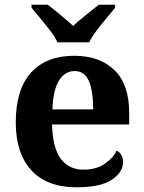

<svg xmlns="http://www.w3.org/2000/svg" viewBox="-20 -786 611 816"><path d="M306 10Q179 10 113 -62.5Q47 -135 47 -265Q47 -406 112 -477.5Q177 -549 295 -549Q404 -549 466.5 -488Q529 -427 529 -308V-257H201Q204 -157 238.5 -111Q273 -65 335 -65Q387 -65 423 -88.5Q459 -112 476 -146Q503 -131 503 -97Q503 -54 455 -22Q407 10 306 10ZM376 -321Q376 -398 358 -441Q340 -484 297 -484Q255 -484 230 -442.5Q205 -401 203 -321ZM224 -606Q214 -629 193.5 -655.5Q173 -682 151.5 -708Q130 -734 114 -753V-766H183Q204 -750 236.5 -723Q269 -696 291 -676Q306 -690 326 -706.5Q346 -723 366 -739Q386 -755 400 -766H469V-753Q454 -734 432 -708Q410 -682 390 -655.5Q370 -629 359 -606Z"/></svg>

Font: Noto Serif Tibetan
Style: Bold
Weight: 700
Designer: Monotype Design Team
Foundry: Monotype Imaging Inc.
Version: Version 2.103; ttfautohint (v1.8.4.7-5d5b)